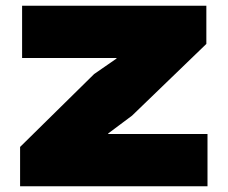

<svg xmlns="http://www.w3.org/2000/svg" viewBox="-20 -649 793 669"><path d="M703 0H50V-137L308 -391L386 -445V-447H57V-629H699V-496L440 -246L357 -184V-182H703Z"/></svg>

Font: TypoPRO Sinkin Sans
Style: 900 X Black
Weight: 950
Designer: Keith Bates
Foundry: K-Type
Version: Sinkin Sans (version 1.0)  by Keith Bates   •   © 2014   www